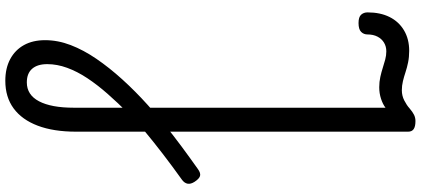

<svg xmlns="http://www.w3.org/2000/svg" viewBox="-440 -600 1546 705"><g transform="rotate(90 332.5 -248.0)"><path d="M277 505Q231 505 197.5 487Q164 469 146 436.5Q128 404 128 359Q128 312 146 265Q164 218 196.5 170.5Q229 123 272 75.5Q315 28 366 -18Q398 -47 436.5 -78.5Q475 -110 517.5 -141.5Q560 -173 601 -202Q616 -213 626.5 -210Q637 -207 648 -190Q657 -176 655 -164.5Q653 -153 641 -144Q592 -109 546.5 -74Q501 -39 462.5 -7Q424 25 397 53Q358 92 325 129.5Q292 167 267.5 204Q243 241 229.5 278Q216 315 216 351Q216 387 233 406.5Q250 426 283 426Q329 426 352.5 381Q376 336 376 254V-891Q363 -881 343 -874.5Q323 -868 301 -868Q281 -868 263 -872Q245 -876 229.5 -881Q214 -886 199 -890Q184 -894 169 -894Q151 -894 137 -885.5Q123 -877 115 -861.5Q107 -846 107 -825Q107 -811 97.5 -801.5Q88 -792 65 -792Q43 -792 34.5 -801.5Q26 -811 26 -825Q26 -872 43 -906Q60 -940 92 -959Q124 -978 167 -978Q190 -978 209.5 -974Q229 -970 245.5 -964.5Q262 -959 278.5 -955Q295 -951 312 -951Q332 -951 349.5 -960Q367 -969 378 -979Q392 -991 402.5 -996Q413 -1001 425 -1001Q445 -1001 454.5 -994.5Q464 -988 464 -974V245Q464 328 442 386Q420 444 378.5 474.5Q337 505 277 505Z"/></g></svg>

Font: Playwrite PL
Style: Regular
Weight: 400
Designer: Veronika Burian, José Scaglione
Foundry: TypeTogether
Version: Version 1.002